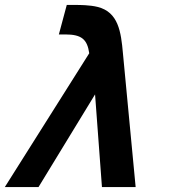

<svg xmlns="http://www.w3.org/2000/svg" viewBox="-78 -755 686 775"><path d="M-58.5 0H77.5L305.7 -374L333.5 0H469.5L418.2 -540C410.5 -627 399.7 -706 316.3 -727C284.5 -735 241.5 -735 230.5 -735H191.5L159.6 -616H185.6C251.6 -616 274.2 -596 282.2 -540Z"/></svg>

Font: Manrope
Style: ExtraBoldItalic
Weight: 800
Italic angle: -15°
Designer: Mikhail Sharanda
Foundry: Mikhail Sharanda
Version: Version 4.502;hotconv 1.0.109;makeotfexe 2.5.65596